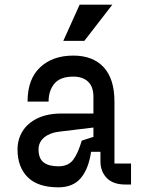

<svg xmlns="http://www.w3.org/2000/svg" viewBox="-20 -790 640 822"><path d="M541 0H517Q464 0 437 -28Q410 -56 410 -100V-140H370Q359 -66 325.5 -27Q292 12 230 12Q142 12 98.5 -31.5Q55 -75 55 -150Q55 -193 76.5 -228Q98 -263 140.5 -283.5Q183 -304 244 -304H380V-375Q380 -419 357 -440.5Q334 -462 294 -462Q238 -462 213 -432Q188 -402 188 -355H98Q98 -451 151.5 -501.5Q205 -552 294 -552Q378 -552 424 -502Q470 -452 470 -355V-90H541ZM330 -188 380 -204V-244L231 -226Q192 -221 168.5 -201Q145 -181 145 -150Q145 -112 166.5 -95Q188 -78 230 -78Q272 -78 293 -105.5Q314 -133 330 -188ZM461 -770 341 -615H251L321 -770Z"/></svg>

Font: Fliege Mono Thin
Style: Regular
Weight: 100
Version: Version 0.020;Glyphs 3.3 (3306)